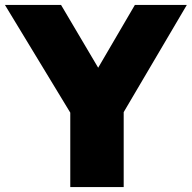

<svg xmlns="http://www.w3.org/2000/svg" viewBox="-53 -760 779 780"><path d="M232.5 0V-389.5L275.5 -231.5L-33 -740H195L375 -435.5H317L495 -740H706L406.5 -231.5L449.5 -386.5V0Z"/></svg>

Font: Encode Sans Condensed Thin Black
Style: Regular
Weight: 900
Version: Version 3.002